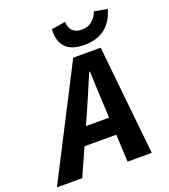

<svg xmlns="http://www.w3.org/2000/svg" viewBox="-196 -966 948 1076"><g transform="rotate(-20 278.5 -428.0)"><path d="M-42.8 0H108.2L266.1 -353.7C294.9 -419.3 321.4 -482.6 349 -547H353C355.7 -480.3 358.1 -417.4 361.5 -353.2L378.7 0H522.8L455.5 -651.7H291.6L-42.8 0ZM120.4 -163.6H419.6L442.9 -267.2H144.8L120.4 -163.6ZM376.3 -697.1C477.8 -697.1 541 -748.4 567 -842.3L489.9 -856.1C470.9 -810 438.5 -782.5 392.3 -782.5C345.9 -782.5 317.7 -809 317.5 -856.1L233.8 -842.3C228.1 -747.7 274.9 -697.1 376.3 -697.1Z"/></g></svg>

Font: Source Code Variable
Style: Italic
Weight: 400
Italic angle: -11°
Monospace: yes
Designer: Paul D. Hunt, Teo Tuominen
Foundry: Adobe Systems Incorporated
Version: Version 1.005;PS 1.0;hotconv 16.6.54;makeotf.lib2.5.65590